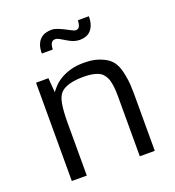

<svg xmlns="http://www.w3.org/2000/svg" viewBox="-129 -805 824 906"><g transform="rotate(-20 283.0 -352.0)"><path d="M464.8 -443.4Q472.7 -431.2 479 -410.2Q484.4 -392.1 489 -362.1Q493.7 -332 493.7 -286.6V0H418.5V-301.3Q418.5 -330.6 416 -349.4Q413.6 -368.2 410.4 -379.9Q407.2 -391.6 403.6 -397.7Q399.9 -403.8 397.9 -407.2Q394 -413.1 387.7 -419.7Q381.3 -426.3 369.6 -431.4Q357.9 -436.5 340.3 -439.9Q322.8 -443.4 296.4 -443.4Q265.6 -443.4 244.4 -439.5Q223.1 -435.5 208.7 -429.4Q194.3 -423.3 186.3 -416Q178.2 -408.7 173.8 -401.9Q169.4 -395 165.5 -385Q161.6 -375 158.7 -359.1Q155.8 -343.3 154.1 -320.8Q152.3 -298.3 152.3 -266.1V0H77.1V-493.7H139.2L145 -421.4Q153.8 -434.1 168 -448.7Q182.1 -463.4 203.1 -475.8Q224.1 -488.3 252.9 -496.6Q281.7 -504.9 320.3 -504.9Q363.8 -504.9 391.8 -495.1Q419.9 -485.4 436 -474.1Q455.1 -460.4 464.8 -443.4ZM149.9 -613.8Q149.9 -640.1 156.7 -657.5Q163.6 -674.8 175 -685.1Q186.5 -695.3 200.9 -699.5Q215.3 -703.6 230.5 -703.6Q244.6 -703.6 261 -697Q277.3 -690.4 292.2 -682.9Q307.1 -675.3 319.6 -668.7Q332 -662.1 337.9 -662.1Q352.1 -662.1 357.4 -673.3Q362.8 -684.6 363.8 -703.1H418.5Q418.5 -677.2 411.9 -659.9Q405.3 -642.6 394.8 -632.1Q384.3 -621.6 370.4 -617.2Q356.4 -612.8 341.3 -612.8Q325.7 -612.8 311.3 -617.7Q296.9 -622.6 281.2 -632.3Q262.7 -643.6 251.7 -649.7Q240.7 -655.8 231.4 -655.8Q217.3 -655.8 211.2 -644Q205.1 -632.3 205.1 -613.8Z"/></g></svg>

Font: Metrophobic
Style: Regular
Weight: 400
Designer: vernon adams
Foundry: vernon adams
Version: Version 1.000